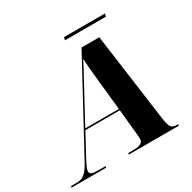

<svg xmlns="http://www.w3.org/2000/svg" viewBox="-235 -1001 1178 1178"><g transform="rotate(-30 354.0 -411.5)"><path d="M360 -803H650L655 -823H365ZM-57 0H188L190 -10H141C97 -10 80 -16 80 -35C80 -49 86 -64 106 -102L193 -263H437L455 -80C456 -69 457 -59 457 -48C457 -21 431 -10 387 -10H351L349 0H703L705 -10H699C657 -10 647 -22 637 -91L552 -714H426L87 -88C52 -24 23 -10 -13 -10H-55ZM329 -515C361 -575 381 -609 400 -648C402 -603 406 -565 412 -506L436 -273H198Z"/></g></svg>

Font: Noto Serif Display ExtraBold
Style: Italic
Weight: 800
Italic angle: -12°
Designer: Monotype Design Team
Foundry: Monotype Imaging Inc.
Version: Version 2.009